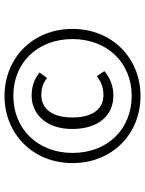

<svg xmlns="http://www.w3.org/2000/svg" viewBox="84 -860 642 850"><g transform="rotate(-90 405.0 -435.0)"><path d="M405 -736C238 -736 108 -611 108 -435C108 -258 238 -134 405 -134C572 -134 702 -259 702 -435C702 -612 572 -736 405 -736ZM406 -697C551 -697 657 -591 657 -435C657 -280 551 -173 406 -173C260 -173 153 -278 153 -435C153 -590 260 -697 406 -697ZM406 -616C332 -616 259 -559 259 -436C259 -319 320 -254 407 -254C456 -254 490 -273 515 -294L493 -327C470 -311 446 -298 409 -298C352 -298 310 -340 310 -436C310 -540 361 -573 408 -573C440 -573 462 -565 485 -548L509 -581C480 -603 451 -616 406 -616Z"/></g></svg>

Font: FiraGO Light
Style: Regular
Weight: 300
Designer: bBox Type
Foundry: bBox Type GmbH
Version: Version 1.001;PS 001.001;hotconv 1.0.88;makeotf.lib2.5.64775